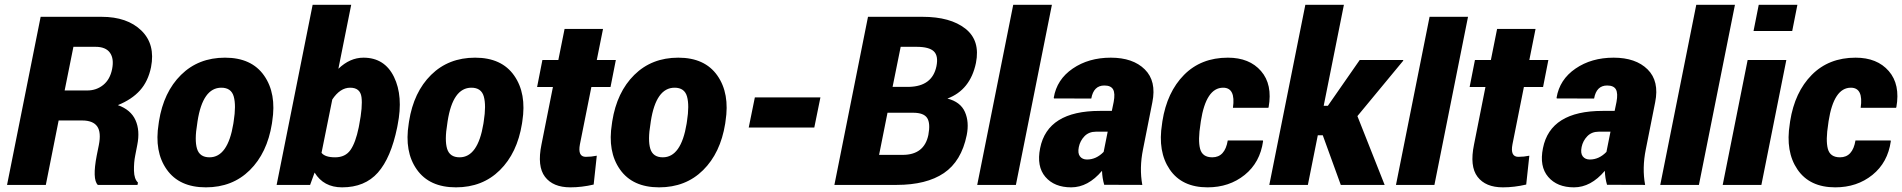

<svg xmlns="http://www.w3.org/2000/svg" viewBox="-20 -782 8044 812"><path d="M349.1 -399.4Q387.7 -399.4 416.5 -422.6Q445.3 -445.8 454.1 -489.7Q462.9 -533.7 445.1 -558.8Q427.2 -584 384.3 -584H290.5L253.4 -399.4ZM409.7 -710.9Q518.1 -710.9 577.9 -652.8Q637.7 -594.7 618.7 -497.6Q606.4 -438 572 -399.7Q537.6 -361.3 478.5 -337.4Q533.2 -317.9 553 -273.9Q572.8 -230 560.5 -168.9L551.8 -124Q545.9 -95.2 546.6 -60.1Q547.4 -24.9 563.5 -9.8L561.5 0H393.6Q369.6 -23.9 389.2 -125L397.9 -168Q408.7 -222.2 391.1 -247.3Q373.5 -272.5 327.1 -272.5H228L173.8 0H9.8L151.9 -710.9Z M866.2 -116.7Q943.4 -116.7 966.8 -258.8L968.3 -269Q979 -336.4 968.5 -373.8Q958 -411.1 916 -411.1Q837.4 -411.1 815.4 -269L814 -258.8Q802.2 -189.5 813.2 -153.1Q824.2 -116.7 866.2 -116.7ZM1131.3 -269 1129.9 -258.8Q1109.9 -134.8 1036.4 -62.3Q962.9 10.3 850.6 10.3Q738.3 10.3 685.1 -65.2Q631.8 -140.6 650.9 -258.8L652.3 -269Q671.9 -392.6 745.6 -465.3Q819.3 -538.1 931.6 -538.1Q1043.9 -538.1 1096.9 -462.4Q1149.9 -386.7 1131.3 -269Z M1497.1 -243.2 1499 -253.4Q1514.2 -331.5 1508.8 -371.3Q1503.4 -411.1 1460.9 -411.1Q1418.5 -411.1 1385.3 -361.3L1339.8 -135.7Q1354.5 -116.7 1397.5 -116.7Q1440.4 -116.7 1462.2 -147.7Q1483.9 -178.7 1497.1 -243.2ZM1517.1 -538.1Q1606.4 -538.1 1646.2 -456.8Q1686 -375.5 1661.6 -253.4L1659.7 -243.2Q1633.3 -114.3 1578.1 -52Q1522.9 10.3 1426.8 10.3Q1348.6 10.3 1310.5 -52.2L1291.5 0H1149.9L1302.2 -761.7H1465.3L1411.1 -491.2Q1460 -538.1 1517.1 -538.1Z M1923.8 -116.7Q2001 -116.7 2024.4 -258.8L2025.9 -269Q2036.6 -336.4 2026.1 -373.8Q2015.6 -411.1 1973.6 -411.1Q1895 -411.1 1873 -269L1871.6 -258.8Q1859.9 -189.5 1870.8 -153.1Q1881.8 -116.7 1923.8 -116.7ZM2189 -269 2187.5 -258.8Q2167.5 -134.8 2094 -62.3Q2020.5 10.3 1908.2 10.3Q1795.9 10.3 1742.7 -65.2Q1689.5 -140.6 1708.5 -258.8L1710 -269Q1729.5 -392.6 1803.2 -465.3Q1877 -538.1 1989.3 -538.1Q2101.6 -538.1 2154.5 -462.4Q2207.5 -386.7 2189 -269Z M2432.6 -171.9Q2422.4 -118.7 2457.5 -118.7Q2481 -118.7 2503.9 -123.5L2490.7 -1.5Q2440.4 10.3 2392.1 10.3Q2318.8 10.3 2284.9 -34.2Q2251 -78.6 2270 -170.9L2318.4 -414.1H2251.5L2273.9 -528.3H2341.3L2367.7 -659.7H2530.3L2503.9 -528.3H2584.5L2562 -414.1H2481Z M2783.2 -116.7Q2860.4 -116.7 2883.8 -258.8L2885.3 -269Q2896 -336.4 2885.5 -373.8Q2875 -411.1 2833 -411.1Q2754.4 -411.1 2732.4 -269L2731 -258.8Q2719.2 -189.5 2730.2 -153.1Q2741.2 -116.7 2783.2 -116.7ZM3048.3 -269 3046.9 -258.8Q3026.9 -134.8 2953.4 -62.3Q2879.9 10.3 2767.6 10.3Q2655.3 10.3 2602.1 -65.2Q2548.8 -140.6 2567.9 -258.8L2569.3 -269Q2588.9 -392.6 2662.6 -465.3Q2736.3 -538.1 2848.6 -538.1Q2960.9 -538.1 3013.9 -462.4Q3066.9 -386.7 3048.3 -269Z M3423.8 -242.7H3146.5L3172.4 -370.1H3449.7Z M3856.4 -584H3789.1L3754.9 -414.6H3824.7Q3922.9 -417 3940.4 -502Q3949.2 -545.9 3929.2 -564.9Q3909.2 -584 3856.4 -584ZM3797.4 -127Q3888.7 -127 3906.2 -211.4Q3915.5 -260.7 3901.1 -283Q3886.7 -305.2 3841.8 -305.2H3733.4L3697.8 -127ZM3881.8 -710.9Q3999 -710.9 4062.7 -660.9Q4126.5 -610.8 4107.4 -515.6Q4083.5 -401.4 3986.8 -365.2Q4042 -351.1 4060.8 -308.6Q4079.6 -266.1 4068.4 -210.4Q4045.9 -100.1 3971.9 -50Q3897.9 0 3772 0H3508.8L3650.9 -710.9Z M4276.4 0H4112.8L4265.1 -761.7H4428.7Z M4577.1 -107.4Q4616.2 -107.4 4647.5 -139.6L4664.6 -225.1H4615.2Q4585 -225.1 4566.4 -205.8Q4547.9 -186.5 4542.5 -160.2Q4537.1 -133.8 4547.4 -120.6Q4557.6 -107.4 4577.1 -107.4ZM4631.3 -313H4682.1L4689.9 -350.6Q4696.8 -387.2 4687.5 -403.8Q4678.2 -420.4 4650.4 -420.4Q4605 -420.4 4595.2 -365.2L4437.5 -365.7L4436.5 -368.7Q4449.2 -445.8 4516.6 -491.9Q4584 -538.1 4677.7 -538.1Q4771.5 -538.1 4821.5 -488.5Q4871.6 -439 4853.5 -349.6L4814 -150.4Q4797.9 -71.3 4811 0L4649.9 -0.5Q4641.6 -28.8 4640.6 -59.6Q4581.5 10.3 4510.3 10.3Q4439 10.3 4401.1 -33.9Q4363.3 -78.1 4378.9 -155.3Q4410.2 -313 4631.3 -313Z M5106.9 -116.7Q5160.6 -116.7 5172.4 -188H5320.8L5321.8 -185.1Q5309.1 -94.7 5243.9 -42.2Q5178.7 10.3 5086.9 10.3Q4978.5 10.3 4927 -65.2Q4875.5 -140.6 4894.5 -258.3L4896 -269.5Q4915.5 -392.6 4987.5 -465.3Q5059.6 -538.1 5172.9 -538.1Q5264.2 -538.1 5313.2 -481.4Q5362.3 -424.8 5345.2 -328.6L5343.8 -326.2H5194.3Q5206.5 -411.1 5152.8 -411.1Q5080.6 -411.1 5058.6 -269.5L5057.1 -258.3Q5045.9 -189 5055.4 -152.8Q5064.9 -116.7 5106.9 -116.7Z M5574.2 -210H5553.2L5511.2 0H5348.1L5500.5 -761.7H5663.6L5578.1 -334.5H5595.7L5730.5 -528.3H5913.6L5915 -525.9L5720.7 -291L5835.9 0H5650.4Z M6046.4 0H5883.8L6025.9 -710.9H6188.5Z M6376.5 -171.9Q6366.2 -118.7 6401.4 -118.7Q6424.8 -118.7 6447.8 -123.5L6434.6 -1.5Q6384.3 10.3 6335.9 10.3Q6262.7 10.3 6228.8 -34.2Q6194.8 -78.6 6213.9 -170.9L6262.2 -414.1H6195.3L6217.8 -528.3H6285.2L6311.5 -659.7H6474.1L6447.8 -528.3H6528.3L6505.9 -414.1H6424.8Z M6703.6 -107.4Q6742.7 -107.4 6773.9 -139.6L6791 -225.1H6741.7Q6711.4 -225.1 6692.9 -205.8Q6674.3 -186.5 6668.9 -160.2Q6663.6 -133.8 6673.8 -120.6Q6684.1 -107.4 6703.6 -107.4ZM6757.8 -313H6808.6L6816.4 -350.6Q6823.2 -387.2 6814 -403.8Q6804.7 -420.4 6776.9 -420.4Q6731.4 -420.4 6721.7 -365.2L6564 -365.7L6563 -368.7Q6575.7 -445.8 6643.1 -491.9Q6710.4 -538.1 6804.2 -538.1Q6897.9 -538.1 6948 -488.5Q6998 -439 6980 -349.6L6940.4 -150.4Q6924.3 -71.3 6937.5 0L6776.4 -0.5Q6768.1 -28.8 6767.1 -59.6Q6708 10.3 6636.7 10.3Q6565.4 10.3 6527.6 -33.9Q6489.7 -78.1 6505.4 -155.3Q6536.6 -313 6757.8 -313Z M7165 0H7001.5L7153.8 -761.7H7317.4Z M7559.6 -650.9H7396L7418 -761.7H7581.5ZM7429.2 0H7265.6L7371.1 -528.3H7534.7Z M7761.7 -116.7Q7815.4 -116.7 7827.1 -188H7975.6L7976.6 -185.1Q7963.9 -94.7 7898.7 -42.2Q7833.5 10.3 7741.7 10.3Q7633.3 10.3 7581.8 -65.2Q7530.3 -140.6 7549.3 -258.3L7550.8 -269.5Q7570.3 -392.6 7642.3 -465.3Q7714.4 -538.1 7827.6 -538.1Q7918.9 -538.1 7968 -481.4Q8017.1 -424.8 8000 -328.6L7998.5 -326.2H7849.1Q7861.3 -411.1 7807.6 -411.1Q7735.4 -411.1 7713.4 -269.5L7711.9 -258.3Q7700.7 -189 7710.2 -152.8Q7719.7 -116.7 7761.7 -116.7Z"/></svg>

Font: Roboto-BlackItalic
Style: Italic
Weight: 900
Italic angle: -12°
Designer: Google
Version: Version 1.100141; 2013